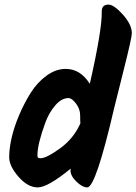

<svg xmlns="http://www.w3.org/2000/svg" viewBox="-20 -828 594 836"><path d="M452 -808Q476 -808 515 -764.5Q554 -721 554 -683Q554 -664 519 -525Q484 -386 477 -357Q397 -12 360 -12Q339 -12 313 -37Q287 -62 287 -86Q287 -91 288 -94Q188 -12 144.5 -12Q101 -12 60.5 -58.5Q20 -105 20 -143Q20 -181 30.5 -227.5Q41 -274 63 -326Q85 -378 113.5 -423.5Q142 -469 182.5 -498.5Q223 -528 266 -528Q330 -528 371 -463Q425 -700 423 -778Q423 -808 452 -808ZM157 -139Q182 -139 241.5 -182Q301 -225 330 -291Q329 -299 329 -326Q329 -353 311 -377Q293 -401 278 -401Q248 -401 220.5 -369Q193 -337 177 -293Q143 -200 143 -152Q143 -144 145.5 -141.5Q148 -139 157 -139Z"/></svg>

Font: Kalam
Style: Bold
Weight: 700
Version: Version 2.001;PS 1.0;hotconv 1.0.79;makeotf.lib2.5.61930; tt